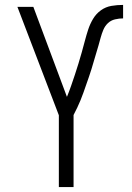

<svg xmlns="http://www.w3.org/2000/svg" viewBox="-20 -763 540 783"><path d="M220 0V-293L51 -735H116L253 -368Q262 -390 270 -413Q278 -436 285.5 -458.5Q293 -481 300 -504Q307 -527 313.5 -550Q320 -573 326 -596Q332 -619 339.5 -642Q347 -665 359.5 -686Q372 -707 391.5 -721Q411 -735 434.5 -739Q458 -743 482 -743V-688Q466 -688 449 -684Q432 -680 420 -668.5Q408 -657 401.5 -641.5Q395 -626 390.5 -609.5Q386 -593 381.5 -577Q377 -561 372 -545Q367 -529 362.5 -513Q358 -497 353 -481Q348 -465 342.5 -449Q337 -433 331.5 -417.5Q326 -402 320.5 -386Q315 -370 308.5 -354.5Q302 -339 295 -324Q288 -309 280 -294V0Z"/></svg>

Font: Iosevka Light
Style: Regular
Weight: 300
Monospace: yes
Designer: Belleve Invis
Foundry: Belleve Invis
Version: Version 32.5.0; ttfautohint (v1.8.4)